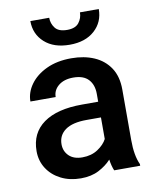

<svg xmlns="http://www.w3.org/2000/svg" viewBox="-84 -802 707 877"><g transform="rotate(-10 269.5 -364.0)"><path d="M376 0Q367.2 -19.5 362.3 -52.2Q339.4 -26.9 304.2 -8.5Q269 9.8 220.7 9.8Q168.9 9.8 128.4 -10.7Q87.9 -31.2 64.9 -66.9Q42 -102.5 42 -147.5Q42 -231.4 104.7 -276.4Q167.5 -321.3 283.2 -321.3H358.4V-357.9Q358.4 -399.9 335.4 -424.8Q312.5 -449.7 265.1 -449.7Q222.2 -449.7 196.5 -428.7Q170.9 -407.7 170.9 -376H53.7Q53.7 -418 80.6 -455.1Q107.4 -492.2 156.2 -515.1Q205.1 -538.1 271.5 -538.1Q331.1 -538.1 377.2 -518.1Q423.3 -498 450 -457.8Q476.6 -417.5 476.6 -356.9V-122.1Q476.6 -50.3 496.6 -7.8V0ZM243.7 -83.5Q285.6 -83.5 315.7 -103.5Q345.7 -123.5 358.4 -148.4V-248.5H292Q226.1 -248.5 192.9 -224.6Q159.7 -200.7 159.7 -158.7Q159.7 -126.5 181.6 -105Q203.6 -83.5 243.7 -83.5ZM347.2 -737.8H434.6Q434.6 -677.2 391.8 -638.7Q349.1 -600.1 276.4 -600.1Q202.6 -600.1 159.9 -638.7Q117.2 -677.2 117.2 -737.8H204.6Q204.6 -710.9 220.7 -689.9Q236.8 -668.9 276.4 -668.9Q314.5 -668.9 330.8 -689.9Q347.2 -710.9 347.2 -737.8Z"/></g></svg>

Font: Vazirmatn FD Medium
Style: Regular
Weight: 500
Designer: Saber Rastikerdar
Foundry: Saber Rastikerdar
Version: Version 33.003